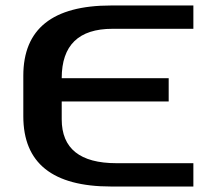

<svg xmlns="http://www.w3.org/2000/svg" viewBox="-20 -680 780 700"><path d="M65 -256V-404Q65 -660 385 -660H685V-575H390Q205 -575 205 -395H595V-310H205V-245Q205 -85 405 -85H685V0H385Q65 0 65 -256Z"/></svg>

Font: Xolonium
Style: Regular
Weight: 400
Designer: Severin Meyer
Version: Version 4.2